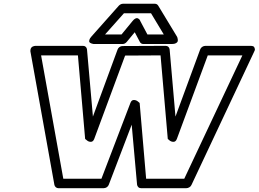

<svg xmlns="http://www.w3.org/2000/svg" viewBox="-20 -968 1365 1013"><path d="M141.1 -692.9 140.6 -694.8Q140.6 -696.8 140.4 -699Q140.1 -701.2 140.6 -704.3Q141.1 -707.5 141.8 -710.2Q142.6 -712.9 144.8 -716.1Q147 -719.2 150.1 -721.2Q153.3 -723.1 158.4 -724.6Q163.6 -726.1 169.9 -726.1H418Q426.8 -726.1 432.4 -720.9Q438 -715.8 439 -707L470.2 -353L600.1 -706.1Q603 -714.8 610.6 -720Q618.2 -725.1 627 -725.1L854 -726.1Q862.8 -726.1 868.4 -720.9Q874 -715.8 875 -707L905.8 -353L1036.1 -707Q1039.1 -715.8 1047.1 -720.9Q1055.2 -726.1 1064 -726.1H1300.8Q1302.2 -726.1 1304.4 -726.1Q1306.6 -726.1 1312.5 -724.9Q1318.4 -723.6 1320.6 -720.2Q1322.8 -716.8 1324.5 -710.2Q1326.2 -703.6 1319.8 -692.9L990.2 7.8Q986.8 15.6 978.8 20.3Q970.7 24.9 962.9 24.9H724.1Q715.3 24.9 709.7 19.3Q704.1 13.7 703.1 5.9L674.8 -310.1L554.2 5.9Q551.3 14.6 543.5 19.8Q535.6 24.9 526.9 24.9H288.1Q280.3 24.9 274.4 19.8Q268.6 14.6 267.1 7.8ZM196.8 -675.8 314 -24.9H515.1L668 -424.8Q673.8 -440.4 686 -440.4Q698.2 -440.4 707.5 -432.6L716.8 -424.8L751 -24.9H952.1L1258.8 -675.8H1076.2L913.1 -234.9Q907.2 -219.7 895.3 -219.7Q883.3 -219.7 874 -227.5L865.2 -234.9L827.1 -675.8L640.1 -674.8L477.1 -234.9Q471.2 -219.7 459.2 -219.7Q447.3 -219.7 438.5 -227.5L429.2 -234.9L391.1 -675.8ZM462.9 -775.9 606.9 -938Q617.2 -948.2 628.9 -948.2H796.9Q808.6 -948.2 814.9 -938L913.1 -775.9Q914.1 -774.4 915.3 -771.7Q916.5 -769 917.7 -762Q918.9 -754.9 917.5 -749.8Q916 -744.6 908.4 -740.2Q900.9 -735.8 887.2 -735.8H736.8Q723.6 -735.8 717.8 -747.1L690.9 -797.9L648.9 -747.1Q639.2 -735.8 627 -735.8H477.1Q475.1 -735.8 471.9 -736.1Q468.8 -736.3 462.2 -738.8Q455.6 -741.2 452.4 -744.9Q449.2 -748.5 451.2 -756.8Q453.1 -765.1 462.9 -775.9ZM534.2 -786.1H621.1L679.2 -856.9Q687 -866.7 694.1 -870.1Q701.2 -873.5 705.8 -871.8Q710.4 -870.1 713.9 -866.9Q717.3 -863.8 718.8 -860.4L720.2 -856.9L757.8 -786.1H844.2L776.9 -897.9H633.8Z"/></svg>

Font: Trueno Black Outline
Style: Italic
Weight: 900
Width: 6
Designer: Julieta Ulanovsky
Foundry: Julieta Ulanovsky
Version: Version 3.001b | FøM Fix